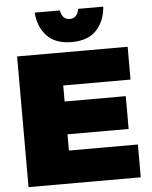

<svg xmlns="http://www.w3.org/2000/svg" viewBox="-61 -976 811 1026"><g transform="rotate(-5 345.0 -463.0)"><path d="M652 0H50V-701H643V-525H282V-439H610V-263H282V-176H652ZM348 -752Q261 -752 215.5 -800Q170 -848 164 -926H299Q308 -876 348 -876Q389 -876 397 -926H532Q526 -848 480.5 -800Q435 -752 348 -752Z"/></g></svg>

Font: Argentum Novus Black
Style: Regular
Weight: 900
Designer: Julieta Ulanovsky (font) & Cristiano Sobral (main changes)
Foundry: Julieta Ulanovsky (font) & Cristiano Sobral (main changes)
Version: Version 3.00;November 27, 2020;FontCreator 13.0.0.2655 64-bi